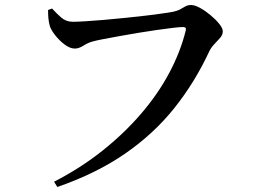

<svg xmlns="http://www.w3.org/2000/svg" viewBox="-20 -721 1040 767"><path d="M196 5Q301 -49 388 -118Q475 -187 543 -266Q611 -345 656 -429.5Q701 -514 722 -599Q724 -607 721 -610Q718 -613 711 -613Q697 -613 669 -609.5Q641 -606 605 -601Q569 -596 530.5 -589.5Q492 -583 456 -576.5Q420 -570 391.5 -564.5Q363 -559 349 -555Q331 -550 313 -538.5Q295 -527 279 -527Q260 -527 239 -542.5Q218 -558 201 -579.5Q184 -601 179 -617Q175 -632 173.5 -646.5Q172 -661 172 -681L188 -687Q205 -668 224.5 -651Q244 -634 271 -634Q288 -634 320.5 -636Q353 -638 394.5 -641.5Q436 -645 479 -649.5Q522 -654 561.5 -658.5Q601 -663 630.5 -667.5Q660 -672 672 -674Q690 -678 701 -684.5Q712 -691 721.5 -696Q731 -701 743 -701Q758 -701 779 -689.5Q800 -678 821 -660.5Q842 -643 856 -625.5Q870 -608 870 -596Q870 -582 859.5 -570Q849 -558 836.5 -545Q824 -532 816 -516Q759 -393 677 -290Q595 -187 480 -107.5Q365 -28 209 26Z"/></svg>

Font: Noto Serif SC ExtraLight SemiBold
Style: Regular
Weight: 600
Version: Version 2.002-H1;hotconv 1.1.0;makeotfexe 2.6.0